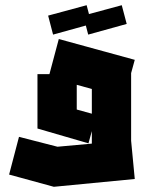

<svg xmlns="http://www.w3.org/2000/svg" viewBox="-20 -587 553 738"><path d="M187 131 15 84 53 -61 201 -23 333 -35V-83L320 -36L124 -93V-94V-302H170L206 -437L498 -357L484 -306V-46L498 101L187 131ZM275 -166 333 -150V-245L275 -261ZM319 -454 300 -527 448 -567 467 -495ZM184 -454 165 -527 313 -567 332 -495Z"/></svg>

Font: Blaka
Style: Regular
Weight: 400
Designer: Mohamed Gaber
Foundry: Kief Type Foundry
Version: Version 1.003; ttfautohint (v1.8.4.7-5d5b)